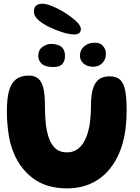

<svg xmlns="http://www.w3.org/2000/svg" viewBox="-20 -995 753 1034"><path d="M340.5 19.5Q226 19.5 151.8 -39.2Q77.5 -98 44.5 -196Q38.5 -213.5 34 -232.5Q29.5 -251.5 26.5 -271.2Q23.5 -291 21.2 -311.8Q19 -332.5 18 -354Q17 -375.5 17 -398Q17 -463.5 28.5 -505.5Q40 -547.5 66.2 -567.8Q92.5 -588 136 -588Q165.5 -588 184.5 -573Q203.5 -558 212.8 -523Q222 -488 222 -427.5Q222 -409.5 222.5 -391.5Q223 -373.5 224.2 -356.5Q225.5 -339.5 227.2 -323.5Q229 -307.5 232 -292.8Q235 -278 239 -264.5Q250.5 -224 274.8 -199.2Q299 -174.5 340.5 -174.5Q367.5 -174.5 388 -185.8Q408.5 -197 423.2 -217.2Q438 -237.5 447.5 -264Q453.5 -281 458 -300.2Q462.5 -319.5 465 -340.2Q467.5 -361 468.8 -382.5Q470 -404 470 -425.5Q470 -484 481 -518.8Q492 -553.5 514.5 -568.8Q537 -584 570 -584Q607.5 -584 627.5 -564.8Q647.5 -545.5 654.8 -504.8Q662 -464 662 -399.5Q662 -376.5 660.8 -354.8Q659.5 -333 657.2 -311.8Q655 -290.5 651.2 -270.2Q647.5 -250 642.5 -230.8Q637.5 -211.5 631 -193.5Q608 -128.5 567.5 -80.8Q527 -33 470.2 -6.8Q413.5 19.5 340.5 19.5ZM266.5 -634Q223.5 -634 204.8 -651.5Q186 -669 186 -693.5Q186 -726 208.8 -742.2Q231.5 -758.5 255 -758.5Q274.5 -758.5 291.8 -753Q309 -747.5 319.5 -733.2Q330 -719 330 -693Q330 -668 316.5 -651Q303 -634 266.5 -634ZM481.5 -635.5Q450.5 -635.5 430.5 -652.5Q410.5 -669.5 410.5 -695Q410.5 -726 433.5 -745.5Q456.5 -765 490 -765Q520.5 -765 535.5 -746.8Q550.5 -728.5 550.5 -705Q550.5 -676.5 531.8 -656Q513 -635.5 481.5 -635.5ZM380.5 -809.5Q353 -809.5 315.5 -821.5Q278 -833.5 243 -850.5Q207 -868.5 184.8 -888.8Q162.5 -909 162.5 -932.5Q162.5 -954.5 174.5 -964.8Q186.5 -975 207.5 -975Q228 -975 257.8 -963.2Q287.5 -951.5 316.5 -934.5Q358 -909.5 386.8 -883.8Q415.5 -858 415.5 -838.5Q415.5 -823 405.5 -816.2Q395.5 -809.5 380.5 -809.5Z"/></svg>

Font: Gluten Thin SemiBold
Style: Regular
Weight: 600
Version: Version 1.300